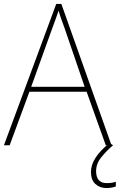

<svg xmlns="http://www.w3.org/2000/svg" viewBox="-20 -736 607 973"><path d="M409 -296H138L245 -593Q252 -613 261 -636.5Q270 -660 277 -682Q285 -654 293 -632.5Q301 -611 307 -594ZM516 0H545L291 -716H265L0 0H29L129 -271H419ZM467 131Q467 93 494 60Q521 27 553 0L535 -11Q441 64 441 135Q441 176 463.5 196.5Q486 217 519 217Q545 217 567 209V185Q548 192 521 192Q467 192 467 131Z"/></svg>

Font: Noto Sans Display Thin
Style: Regular
Weight: 250
Designer: Monotype Design Team
Foundry: Monotype Imaging Inc.
Version: Version 1.900